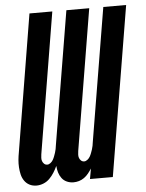

<svg xmlns="http://www.w3.org/2000/svg" viewBox="-53 -778 631 829"><g transform="rotate(-5 262.5 -363.5)"><path d="M232 8Q217 8 203.5 2Q190 -4 181.5 -15.5Q173 -27 169 -40.5Q165 -54 164 -69Q157 -54 148.5 -40.5Q140 -27 128.5 -15.5Q117 -4 102 2Q87 8 72 8Q55 8 41.5 1Q28 -6 19.5 -18.5Q11 -31 7.5 -46Q4 -61 3 -77Q2 -93 3.5 -109Q5 -125 8 -141L106 -735H205L104 -125Q103 -117 102.5 -109.5Q102 -102 104.5 -95Q107 -88 112.5 -83Q118 -78 126 -78Q133 -78 140 -83.5Q147 -89 151 -96Q155 -103 158 -111Q161 -119 163.5 -126.5Q166 -134 167.5 -142Q169 -150 170 -158L266 -735H365L264 -125Q263 -117 262.5 -109.5Q262 -102 264.5 -95Q267 -88 272.5 -83Q278 -78 286 -78Q293 -78 300 -83.5Q307 -89 311 -96Q315 -103 318 -111Q321 -119 323.5 -126.5Q326 -134 327.5 -142Q329 -150 330 -158L426 -735H525L403 0H304L312 -45Q305 -34 297 -24Q289 -14 278.5 -6.5Q268 1 256 4.5Q244 8 232 8Z"/></g></svg>

Font: Iosevka SS04 Semibold
Style: Italic
Weight: 600
Italic angle: -9°
Monospace: yes
Designer: Belleve Invis
Foundry: Belleve Invis
Version: Version 19.0.0; ttfautohint (v1.8.4)